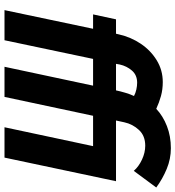

<svg xmlns="http://www.w3.org/2000/svg" viewBox="17 -797 780 854"><g transform="rotate(90 407.0 -370.0)"><path d="M25 0 108 -394H44L66 -496H130L133 -509Q145 -562 174.5 -606Q204 -650 248 -677Q292 -704 345 -704Q378 -704 407 -696Q436 -688 464 -675Q496 -705 541 -722.5Q586 -740 639 -740Q687 -740 731.5 -721.5Q776 -703 814 -675L740 -575Q721 -597 690 -611.5Q659 -626 628 -626Q584 -626 558 -598Q532 -570 524 -533L516 -496H786L681 0H546L630 -394H495L411 0H277L361 -394H242L159 0ZM264 -496H382Q386 -515 392.5 -537Q399 -559 407 -576Q394 -583 378 -586.5Q362 -590 348 -590Q314 -590 294 -567Q274 -544 267 -513Z"/></g></svg>

Font: Raleway
Style: Bold Italic
Weight: 700
Italic angle: -12°
Designer: Matt McInerney, Pablo Impallari, Rodrigo Fuenzalida
Foundry: Matt McInerney, Pablo Impallari, Rodrigo Fuenzalida
Version: Version 4.101;RELEASE